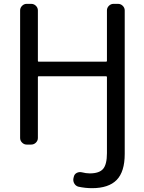

<svg xmlns="http://www.w3.org/2000/svg" viewBox="-20 -775 751 1002"><path d="M142.6 -754.9Q157.2 -754.9 167.5 -744.6Q177.7 -734.4 177.7 -720.7V-457Q177.7 -453.1 181.6 -453.1H533.2Q538.1 -453.1 538.1 -457V-720.7Q538.1 -734.4 548.3 -744.6Q558.6 -754.9 572.3 -754.9H595.7Q610.4 -754.9 620.6 -744.6Q630.9 -734.4 630.9 -720.7V28.3Q630.9 121.1 588.9 164.1Q546.9 207 460 207Q424.8 207 388.7 199.2Q375 195.3 367.7 182.6Q360.4 169.9 363.3 155.3L365.2 147.5Q368.2 133.8 380.4 127.4Q392.6 121.1 406.2 124Q428.7 129.9 448.2 129.9Q498 129.9 518.1 106.4Q538.1 83 538.1 24.4V-373Q538.1 -377 533.2 -377H181.6Q177.7 -377 177.7 -373V-54.7Q177.7 -41 167.5 -30.8Q157.2 -20.5 142.6 -20.5H119.1Q105.5 -20.5 95.2 -30.8Q85 -41 85 -54.7V-720.7Q85 -734.4 95.2 -744.6Q105.5 -754.9 119.1 -754.9Z"/></svg>

Font: Gen Jyuu GothicL Regular
Style: Regular
Weight: 400
Designer: [Source Han Sans]
Ryoko NISHIZUKA  (kana & ideographs); Paul D. Hunt (Latin, Greek & Cyrillic); Wenlong ZHANG  (bopomofo
Version: Version 1.002.20150607